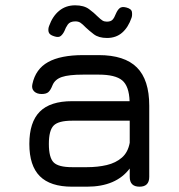

<svg xmlns="http://www.w3.org/2000/svg" viewBox="-20 -703 673 723"><path d="M251.5 0Q169.5 0 130 -39.5Q90.5 -79 90.5 -161Q90.5 -243 129.8 -282.5Q169 -322 251.5 -322H468Q466 -379 440 -400.5Q414 -422 351.5 -422H293.5Q239 -422 212.8 -413Q186.5 -404 177.5 -381.5Q170.5 -363.5 162.2 -356.2Q154 -349 137 -349Q118.5 -349 108.2 -359.2Q98 -369.5 102 -386.5Q114 -443 161 -469.2Q208 -495.5 293.5 -495.5H351.5Q449 -495.5 495.5 -449Q542 -402.5 542 -305V-37Q542 0 505.5 0Q468.5 0 468.5 -37V-68.5Q417 0 307.5 0ZM251.5 -73.5H307.5Q348 -73.5 382 -81.5Q416 -89.5 439 -109.5Q462 -129.5 468.5 -165.5V-248.5H251.5Q200 -248.5 182 -230.2Q164 -212 164 -161Q164 -109.5 182 -91.5Q200 -73.5 251.5 -73.5ZM383 -560Q351.5 -560 333 -574.2Q314.5 -588.5 303 -599.5Q291 -612 283.2 -617.2Q275.5 -622.5 264 -622.5Q243.5 -622.5 235.2 -610.5Q227 -598.5 223 -587Q217.5 -575 209.2 -567.8Q201 -560.5 183.5 -566.5Q165.5 -572 163 -583Q160.5 -594 165 -605.5Q178 -642 203 -662.5Q228 -683 263 -683Q296 -683 315.5 -668.5Q335 -654 346.5 -642Q359.5 -629.5 366.2 -625.5Q373 -621.5 382.5 -621.5Q397 -621.5 403.8 -628.8Q410.5 -636 416.5 -651.5Q422.5 -665.5 430.5 -672.2Q438.5 -679 455 -675Q475 -670 476.8 -657.8Q478.5 -645.5 475.5 -636.5Q463 -600 440 -580Q417 -560 383 -560Z"/></svg>

Font: Jura Light SemiBold
Style: Regular
Weight: 600
Version: Version 5.106